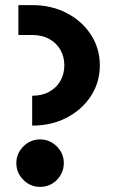

<svg xmlns="http://www.w3.org/2000/svg" viewBox="-20 -720 441 752"><path d="M106 -228V-345Q145 -345 173.5 -361Q202 -377 217 -404Q232 -431 232 -464Q232 -497 217 -524Q202 -551 173.5 -567Q145 -583 106 -583H52V-700H106Q182 -700 242 -668.5Q302 -637 336.5 -583.5Q371 -530 371 -464Q371 -398 336.5 -344.5Q302 -291 242 -259.5Q182 -228 106 -228ZM137 12Q99 12 71.5 -15.5Q44 -43 44 -81Q44 -119 71.5 -146.5Q99 -174 137 -174Q175 -174 202.5 -146.5Q230 -119 230 -81Q230 -56 217.5 -34.5Q205 -13 184 -0.5Q163 12 137 12Z"/></svg>

Font: MuseoModerno Thin SemiBold
Style: Regular
Weight: 600
Version: Version 1.003